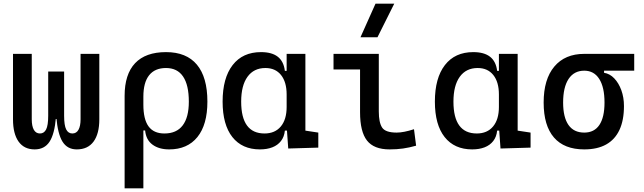

<svg xmlns="http://www.w3.org/2000/svg" viewBox="-20 -815 3556 1060"><path d="M403.8 9.8Q352.1 9.8 325.4 -32.5Q298.8 -74.7 291 -168H291.5L334 -175.8Q334 -122.6 345.5 -100.3Q356.9 -78.1 379.4 -78.1Q401.9 -78.1 413.3 -98.6Q424.8 -119.1 424.8 -156.2V-517.6H528.3V-156.2Q528.3 -76.7 496.6 -33.4Q464.8 9.8 403.8 9.8ZM171.4 9.8Q113.3 9.8 82.5 -33.4Q51.8 -76.7 51.8 -156.2V-517.6H155.3V-156.2Q155.3 -119.1 166.7 -98.6Q178.2 -78.1 200.7 -78.1Q223.1 -78.1 234.6 -100.3Q246.1 -122.6 246.1 -175.8L288.6 -168H289.1Q281.2 -74.7 253.4 -32.5Q225.6 9.8 171.4 9.8ZM246.1 -158.2V-419.9H334V-158.2Z M914.1 9.8Q857.4 9.8 821.8 -16.6Q786.1 -43 781.2 -94.7H736.3L771.5 -237.3Q771.5 -156.7 800 -117.4Q828.6 -78.1 887.7 -78.1Q954.6 -78.1 988.5 -122.6Q1022.5 -167 1022.5 -253.9Q1022.5 -345.7 990.7 -392.6Q959 -439.5 896.5 -439.5Q835 -439.5 803.2 -399.4Q771.5 -359.4 771.5 -281.2L668 -285.6Q668 -404.8 725.8 -466.1Q783.7 -527.3 896.5 -527.3Q1009.3 -527.3 1067.1 -458Q1125 -388.7 1125 -253.9Q1125 -126.5 1069.8 -58.3Q1014.6 9.8 914.1 9.8ZM668 224.6V-285.6H771.5V224.6Z M1415 9.8Q1316.9 9.8 1262.9 -58.3Q1209 -126.5 1209 -253.9Q1209 -384.3 1264.4 -455.8Q1319.8 -527.3 1420.9 -527.3Q1481 -527.3 1513.7 -501.7Q1546.4 -476.1 1552.7 -423.8H1592.8L1562.5 -293Q1562.5 -362.3 1531.5 -400.9Q1500.5 -439.5 1445.3 -439.5Q1381.3 -439.5 1346.4 -391.1Q1311.5 -342.8 1311.5 -253.9Q1311.5 -78.1 1440.4 -78.1Q1498 -78.1 1530.3 -116.7Q1562.5 -155.3 1562.5 -224.6V-252L1597.7 -93.8H1552.7Q1549.3 -59.6 1531.2 -36.4Q1513.2 -13.2 1483.6 -1.7Q1454.1 9.8 1415 9.8ZM1571.3 4.9 1562.5 -119.1V-239.3L1666 -210V-93.8L1737.3 -83V0ZM1562.5 -146.5V-517.6H1666V-175.8Z M2130.9 9.8Q2044.4 9.8 2006.1 -39.1Q1967.8 -87.9 1967.8 -195.3V-517.6H2071.3V-200.2Q2071.3 -138.7 2089.6 -110.8Q2107.9 -83 2169.9 -83Q2208 -83 2265.6 -101.6L2277.3 -10.7Q2239.7 0 2205.1 4.9Q2170.4 9.8 2130.9 9.8ZM1821.3 -431.6V-517.6H1976.6V-431.6ZM1970.2 -609.4 2053.2 -794.9H2156.7L2064 -609.4Z M2586.9 9.8Q2488.8 9.8 2434.8 -58.3Q2380.9 -126.5 2380.9 -253.9Q2380.9 -384.3 2436.3 -455.8Q2491.7 -527.3 2592.8 -527.3Q2652.8 -527.3 2685.5 -501.7Q2718.3 -476.1 2724.6 -423.8H2764.6L2734.4 -293Q2734.4 -362.3 2703.4 -400.9Q2672.4 -439.5 2617.2 -439.5Q2553.2 -439.5 2518.3 -391.1Q2483.4 -342.8 2483.4 -253.9Q2483.4 -78.1 2612.3 -78.1Q2669.9 -78.1 2702.1 -116.7Q2734.4 -155.3 2734.4 -224.6V-252L2769.5 -93.8H2724.6Q2721.2 -59.6 2703.1 -36.4Q2685.1 -13.2 2655.5 -1.7Q2626 9.8 2586.9 9.8ZM2743.2 4.9 2734.4 -119.1V-239.3L2837.9 -210V-93.8L2909.2 -83V0ZM2734.4 -146.5V-517.6H2837.9V-175.8Z M3205.6 9.8Q3095.2 9.8 3038.3 -55.9Q2981.4 -121.6 2981.4 -249Q2981.4 -377.4 3040.3 -447.5Q3099.1 -517.6 3205.6 -517.6L3314.9 -486.8V-413.1Q3346.7 -408.2 3371.3 -382.3Q3396 -356.4 3410.4 -316.7Q3424.8 -276.9 3424.8 -229.5Q3424.8 -150.9 3399.9 -97.7Q3375 -44.4 3326.4 -17.3Q3277.8 9.8 3205.6 9.8ZM3205.6 -83Q3260.7 -83 3289.1 -125.2Q3317.4 -167.5 3317.4 -249Q3317.4 -333.5 3288.3 -379.2Q3259.3 -424.8 3205.6 -424.8Q3149.4 -424.8 3119.1 -379.2Q3088.9 -333.5 3088.9 -249Q3088.9 -167.5 3118.4 -125.2Q3147.9 -83 3205.6 -83ZM3205.6 -424.8V-517.6H3481.4V-424.8Z"/></svg>

Font: Cascadia Code
Style: Regular
Weight: 400
Designer: Aaron Bell
Foundry: Saja Typeworks
Version: Version 2404.023